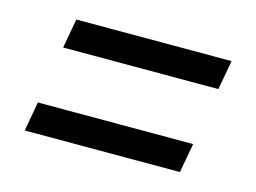

<svg xmlns="http://www.w3.org/2000/svg" viewBox="-53 -592 606 454"><g transform="rotate(15 250.0 -365.5)"><path d="M35 -223 48 -295H428L415 -223ZM72 -436 85 -508H465L452 -436Z"/></g></svg>

Font: Iosevka SS08
Style: Italic
Weight: 400
Italic angle: -10°
Monospace: yes
Designer: Belleve Invis
Foundry: Belleve Invis
Version: 2.1.0; ttfautohint (v1.8.2)